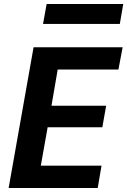

<svg xmlns="http://www.w3.org/2000/svg" viewBox="-20 -935 633 955"><path d="M23 0 147 -700H590L569 -589H267L236 -409H508L489 -302H217L183 -111H485L466 0ZM194 -816 212 -915H593L576 -816Z"/></svg>

Font: DM Sans 20pt ExtraBold
Style: Italic
Weight: 800
Italic angle: -10°
Version: Version 4.004;gftools[0.9.30]